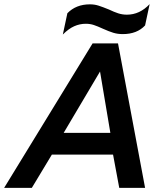

<svg xmlns="http://www.w3.org/2000/svg" viewBox="-30 -909 812 929"><path d="M296 -845Q338 -888 405 -888Q427 -888 446 -882Q465 -876 497 -863Q522 -851 542 -844.5Q562 -838 584 -838Q646 -838 694 -889L672 -786Q633 -744 564 -744Q539 -744 518 -750.5Q497 -757 468 -770Q442 -782 424 -788Q406 -794 385 -794Q356 -794 329 -782Q302 -770 274 -742ZM418 -699H541L672 0H547L517 -161H221L124 0H-10ZM504 -266 454 -563 278 -266Z"/></svg>

Font: Prompt Medium
Style: Italic
Weight: 500
Italic angle: -12°
Designer: Katatrad Team
Foundry: CadsonDemak
Version: Version 1.001